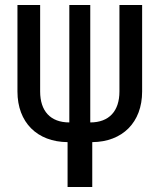

<svg xmlns="http://www.w3.org/2000/svg" viewBox="-20 -570 640 770"><path d="M251 180H350V0C471 -1 550 -79 550 -203V-550H459V-203C459 -125 418 -79 342 -79V-550H258V-79C182 -79 141 -125 141 -203V-550H50V-203C50 -79 129 -1 251 0Z"/></svg>

Font: JetBrains Mono Medium
Style: Regular
Weight: 436
Monospace: yes
Designer: Philipp Nurullin, Konstantin Bulenkov
Foundry: JetBrains
Version: Version 2.305